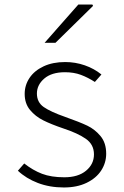

<svg xmlns="http://www.w3.org/2000/svg" viewBox="-20 -815 549 848"><path d="M59 -61 87 -93Q125 -63 165.5 -47.5Q206 -32 264 -32Q325 -32 360 -61Q395 -90 395 -133Q395 -177 359 -202Q323 -227 259 -248Q206 -266 171 -283.5Q136 -301 112.5 -329.5Q89 -358 89 -400Q89 -439 110.5 -471Q132 -503 172.5 -522Q213 -541 268 -541Q313 -541 354.5 -526.5Q396 -512 428 -486L399 -453Q368 -473 337 -484.5Q306 -496 267 -496Q208 -496 175.5 -468Q143 -440 143 -402Q143 -363 173.5 -342Q204 -321 267 -299Q332 -276 365.5 -260Q399 -244 424 -214Q449 -184 449 -136Q449 -96 427 -62Q405 -28 362.5 -7.5Q320 13 262 13Q199 13 147 -7Q95 -27 59 -61ZM326 -795H388L391 -789L225 -626H177Z"/></svg>

Font: Nebula Sans Light
Style: Regular
Weight: 300
Designer: Paul D. Hunt for Adobe (as Source Sans)
Foundry: Nebula Entertainment & Broadcasting LLC
Version: Version 1.010